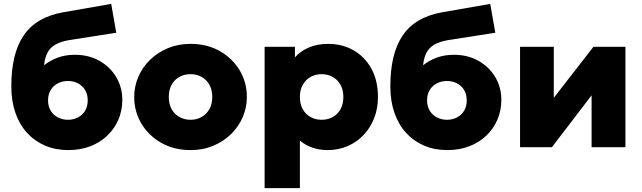

<svg xmlns="http://www.w3.org/2000/svg" viewBox="-20 -755 3294 985"><path d="M330 15Q265 15 211.2 -8Q157.5 -31 118.8 -73.5Q80 -116 59 -176.2Q38 -236.5 38 -311.5Q38 -395 53.5 -460Q69 -525 101 -572.5Q133 -620 183.5 -649.8Q234 -679.5 304 -692L550.5 -735L576.5 -587L336 -549.5Q291.5 -542 264.5 -526.5Q237.5 -511 223.8 -485.2Q210 -459.5 206 -420Q237.5 -445.5 277.2 -459.8Q317 -474 364 -474Q435 -474 490 -443Q545 -412 576.2 -359.5Q607.5 -307 607.5 -242.5Q607.5 -189 587.8 -142.2Q568 -95.5 531.2 -60Q494.5 -24.5 443.8 -4.8Q393 15 330 15ZM329 -140.5Q356.5 -140.5 379.8 -152.5Q403 -164.5 416.5 -186.8Q430 -209 430 -240Q430 -271 416.5 -293.2Q403 -315.5 380 -327.5Q357 -339.5 329 -339.5Q300 -339.5 276.8 -327.5Q253.5 -315.5 240 -293.2Q226.5 -271 226.5 -240Q226.5 -209 240.2 -186.8Q254 -164.5 277.2 -152.5Q300.5 -140.5 329 -140.5Z M957.5 15Q872.5 15 807.2 -22.2Q742 -59.5 705.2 -121.2Q668.5 -183 668.5 -257.5Q668.5 -311.5 689.5 -360.5Q710.5 -409.5 749.2 -447.5Q788 -485.5 841 -507.8Q894 -530 957.5 -530Q1042.5 -530 1107.8 -492.8Q1173 -455.5 1209.8 -393.8Q1246.5 -332 1246.5 -257.5Q1246.5 -204 1225.5 -154.8Q1204.5 -105.5 1165.8 -67.5Q1127 -29.5 1074.2 -7.2Q1021.5 15 957.5 15ZM957.5 -140.5Q989 -140.5 1014.2 -154.8Q1039.5 -169 1054.2 -195.2Q1069 -221.5 1069 -257.5Q1069 -293.5 1054.5 -319.8Q1040 -346 1014.8 -360.2Q989.5 -374.5 957.5 -374.5Q925.5 -374.5 900 -360.2Q874.5 -346 860.2 -319.8Q846 -293.5 846 -257.5Q846 -221.5 860.5 -195.2Q875 -169 900.5 -154.8Q926 -140.5 957.5 -140.5Z M1337.5 210V-515H1493V-460.5Q1520.5 -492.5 1564.2 -511.2Q1608 -530 1663.5 -530Q1736.5 -530 1794.5 -496.5Q1852.5 -463 1885.8 -401.8Q1919 -340.5 1919 -257.5Q1919 -199.5 1900 -150Q1881 -100.5 1846.2 -63.5Q1811.5 -26.5 1764.2 -5.8Q1717 15 1660 15Q1619.5 15 1583.8 2.8Q1548 -9.5 1518.5 -33.5V210ZM1630 -140.5Q1662 -140.5 1687.5 -154.8Q1713 -169 1727.2 -195.2Q1741.5 -221.5 1741.5 -257.5Q1741.5 -293.5 1727 -319.8Q1712.5 -346 1687 -360.2Q1661.5 -374.5 1630 -374.5Q1598.5 -374.5 1573.2 -360.2Q1548 -346 1533.2 -319.8Q1518.5 -293.5 1518.5 -257.5Q1518.5 -221.5 1533 -195.2Q1547.5 -169 1572.8 -154.8Q1598 -140.5 1630 -140.5Z M2274.5 15Q2209.5 15 2155.8 -8Q2102 -31 2063.2 -73.5Q2024.5 -116 2003.5 -176.2Q1982.5 -236.5 1982.5 -311.5Q1982.5 -395 1998 -460Q2013.5 -525 2045.5 -572.5Q2077.5 -620 2128 -649.8Q2178.5 -679.5 2248.5 -692L2495 -735L2521 -587L2280.5 -549.5Q2236 -542 2209 -526.5Q2182 -511 2168.2 -485.2Q2154.5 -459.5 2150.5 -420Q2182 -445.5 2221.8 -459.8Q2261.5 -474 2308.5 -474Q2379.5 -474 2434.5 -443Q2489.5 -412 2520.8 -359.5Q2552 -307 2552 -242.5Q2552 -189 2532.2 -142.2Q2512.5 -95.5 2475.8 -60Q2439 -24.5 2388.2 -4.8Q2337.5 15 2274.5 15ZM2273.5 -140.5Q2301 -140.5 2324.2 -152.5Q2347.5 -164.5 2361 -186.8Q2374.5 -209 2374.5 -240Q2374.5 -271 2361 -293.2Q2347.5 -315.5 2324.5 -327.5Q2301.5 -339.5 2273.5 -339.5Q2244.5 -339.5 2221.2 -327.5Q2198 -315.5 2184.5 -293.2Q2171 -271 2171 -240Q2171 -209 2184.8 -186.8Q2198.5 -164.5 2221.8 -152.5Q2245 -140.5 2273.5 -140.5Z M2648 0V-515H2821V-253L3024.5 -515H3188.5V0H3015V-266L2811.5 0Z"/></svg>

Font: Geologica Roman ExtraBold
Style: Regular
Weight: 800
Designer: Sindre Bremnes, Frode Helland
Foundry: Monokrom Skriftforlag AS
Version: Version 1.010;gftools[0.9.28]